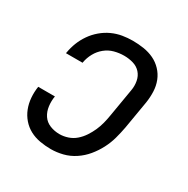

<svg xmlns="http://www.w3.org/2000/svg" viewBox="-130 -654 761 777"><g transform="rotate(30 250.0 -265.0)"><path d="M206 8Q180 8 154.5 3.5Q129 -1 107.5 -12.5Q86 -24 70 -42.5Q54 -61 45 -84Q36 -107 34 -133Q32 -159 36 -185H114Q110 -162 113 -138.5Q116 -115 128 -97Q140 -79 161 -70.5Q182 -62 206 -62Q225 -62 244.5 -68.5Q264 -75 279.5 -88.5Q295 -102 306.5 -119.5Q318 -137 326 -155Q334 -173 339 -192.5Q344 -212 347 -231L369 -361Q373 -383 369 -404.5Q365 -426 351.5 -441Q338 -456 317.5 -462Q297 -468 275 -468Q252 -468 229.5 -462Q207 -456 188.5 -441Q170 -426 158.5 -405Q147 -384 143 -361Q143 -361 143 -360Q143 -359 143 -359H65Q65 -360 65.5 -361Q66 -362 66 -363Q70 -387 79 -410Q88 -433 102.5 -454Q117 -475 137 -492Q157 -509 180 -519.5Q203 -530 227 -534Q251 -538 275 -538Q301 -538 326.5 -534Q352 -530 374 -519.5Q396 -509 413 -491Q430 -473 439 -450Q448 -427 449 -401Q450 -375 446 -349L424 -219Q419 -192 411.5 -164.5Q404 -137 390.5 -111Q377 -85 358 -62Q339 -39 314 -22.5Q289 -6 261 1Q233 8 206 8Z"/></g></svg>

Font: Iosevka Curly Oblique
Style: Regular
Weight: 400
Italic angle: -9°
Monospace: yes
Designer: Belleve Invis
Foundry: Belleve Invis
Version: Version 11.1.0; ttfautohint (v1.8.3)